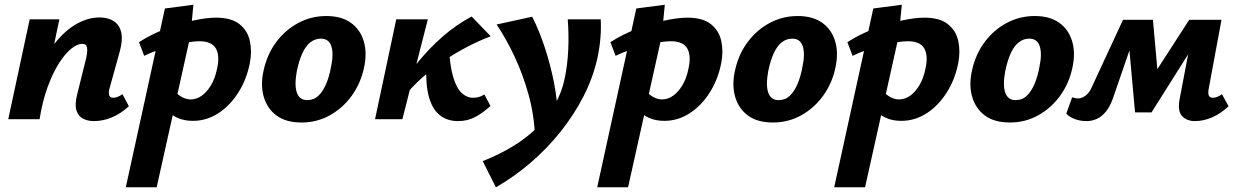

<svg xmlns="http://www.w3.org/2000/svg" viewBox="-20 -506 5258 815"><path d="M379 8Q352 8 332 -2.5Q312 -13 304.5 -37.5Q297 -62 307 -103L346 -260Q352 -287 349.5 -303.5Q347 -320 329 -320Q308 -320 282 -299Q256 -278 230 -237Q204 -196 182 -136Q160 -76 148 0H80Q105 -117 141.5 -199.5Q178 -282 221.5 -333Q265 -384 311.5 -408Q358 -432 402 -432Q438 -432 462.5 -416.5Q487 -401 494.5 -369Q502 -337 488 -286L445 -131Q440 -112 443.5 -101.5Q447 -91 461 -91Q468 -91 477 -94Q486 -97 500 -106L527 -55Q492 -23 454.5 -7.5Q417 8 379 8ZM15 0 106 -424H232L143 0Z M514 289 680 -470 801 -486 788 -353 645 289ZM799 7Q761 7 733 -6Q705 -19 687 -38.5Q669 -58 661 -78L713 -129Q731 -106 750.5 -95Q770 -84 789 -84Q814 -84 836 -99.5Q858 -115 875.5 -144Q893 -173 901 -213Q914 -269 896.5 -300Q879 -331 826 -331Q807 -331 778.5 -326.5Q750 -322 717 -313.5Q684 -305 651 -293.5Q618 -282 592 -269L570 -327Q621 -360 681.5 -383Q742 -406 799 -418.5Q856 -431 897 -431Q962 -431 996.5 -403.5Q1031 -376 1040.5 -332.5Q1050 -289 1041 -241Q1028 -171 992.5 -114.5Q957 -58 907 -25.5Q857 7 799 7Z M1260 14Q1194 14 1154 -15.5Q1114 -45 1099.5 -95.5Q1085 -146 1099 -207Q1114 -276 1153 -328Q1192 -380 1247 -409Q1302 -438 1365 -438Q1429 -438 1469 -409.5Q1509 -381 1524 -331Q1539 -281 1525 -218Q1511 -152 1473 -99.5Q1435 -47 1380 -16.5Q1325 14 1260 14ZM1284 -81Q1312 -81 1331.5 -99.5Q1351 -118 1364.5 -150Q1378 -182 1385 -221Q1397 -277 1386.5 -309.5Q1376 -342 1342 -342Q1317 -342 1297 -326Q1277 -310 1263 -279Q1249 -248 1240 -204Q1229 -145 1240 -113Q1251 -81 1284 -81Z M1691 -90 1660 -112Q1703 -179 1752 -239.5Q1801 -300 1858 -350Q1915 -400 1982 -436L2063 -352Q2015 -334 1964 -307.5Q1913 -281 1863.5 -247.5Q1814 -214 1770 -174.5Q1726 -135 1691 -90ZM1572 0 1662 -424H1796L1688 0ZM1924 8Q1879 8 1847.5 -16.5Q1816 -41 1801 -93.5Q1786 -146 1790 -230L1885 -314Q1889 -228 1903.5 -179.5Q1918 -131 1940 -111Q1962 -91 1987 -91Q1994 -91 2002 -92Q2010 -93 2019 -96.5Q2028 -100 2036 -105L2062 -56Q2030 -27 1997.5 -9.5Q1965 8 1924 8Z M2085 289 2029 178Q2102 149 2161 112.5Q2220 76 2264 31.5Q2308 -13 2336.5 -64Q2365 -115 2377 -173Q2389 -231 2392 -293.5Q2395 -356 2390 -424H2530Q2532 -383 2528.5 -342.5Q2525 -302 2516 -260Q2498 -178 2457.5 -98.5Q2417 -19 2359.5 53Q2302 125 2232 185Q2162 245 2085 289ZM2251 76Q2248 -16 2224 -103Q2200 -190 2164 -266.5Q2128 -343 2088 -402L2239 -435Q2269 -376 2293 -303Q2317 -230 2332 -153Q2347 -76 2348 -3Z M2515 289 2681 -470 2802 -486 2789 -353 2646 289ZM2800 7Q2762 7 2734 -6Q2706 -19 2688 -38.5Q2670 -58 2662 -78L2714 -129Q2732 -106 2751.5 -95Q2771 -84 2790 -84Q2815 -84 2837 -99.5Q2859 -115 2876.5 -144Q2894 -173 2902 -213Q2915 -269 2897.5 -300Q2880 -331 2827 -331Q2808 -331 2779.5 -326.5Q2751 -322 2718 -313.5Q2685 -305 2652 -293.5Q2619 -282 2593 -269L2571 -327Q2622 -360 2682.5 -383Q2743 -406 2800 -418.5Q2857 -431 2898 -431Q2963 -431 2997.5 -403.5Q3032 -376 3041.5 -332.5Q3051 -289 3042 -241Q3029 -171 2993.5 -114.5Q2958 -58 2908 -25.5Q2858 7 2800 7Z M3261 14Q3195 14 3155 -15.5Q3115 -45 3100.5 -95.5Q3086 -146 3100 -207Q3115 -276 3154 -328Q3193 -380 3248 -409Q3303 -438 3366 -438Q3430 -438 3470 -409.5Q3510 -381 3525 -331Q3540 -281 3526 -218Q3512 -152 3474 -99.5Q3436 -47 3381 -16.5Q3326 14 3261 14ZM3285 -81Q3313 -81 3332.5 -99.5Q3352 -118 3365.5 -150Q3379 -182 3386 -221Q3398 -277 3387.5 -309.5Q3377 -342 3343 -342Q3318 -342 3298 -326Q3278 -310 3264 -279Q3250 -248 3241 -204Q3230 -145 3241 -113Q3252 -81 3285 -81Z M3521 289 3687 -470 3808 -486 3795 -353 3652 289ZM3806 7Q3768 7 3740 -6Q3712 -19 3694 -38.5Q3676 -58 3668 -78L3720 -129Q3738 -106 3757.5 -95Q3777 -84 3796 -84Q3821 -84 3843 -99.5Q3865 -115 3882.5 -144Q3900 -173 3908 -213Q3921 -269 3903.5 -300Q3886 -331 3833 -331Q3814 -331 3785.5 -326.5Q3757 -322 3724 -313.5Q3691 -305 3658 -293.5Q3625 -282 3599 -269L3577 -327Q3628 -360 3688.5 -383Q3749 -406 3806 -418.5Q3863 -431 3904 -431Q3969 -431 4003.5 -403.5Q4038 -376 4047.5 -332.5Q4057 -289 4048 -241Q4035 -171 3999.5 -114.5Q3964 -58 3914 -25.5Q3864 7 3806 7Z M4267 14Q4201 14 4161 -15.5Q4121 -45 4106.5 -95.5Q4092 -146 4106 -207Q4121 -276 4160 -328Q4199 -380 4254 -409Q4309 -438 4372 -438Q4436 -438 4476 -409.5Q4516 -381 4531 -331Q4546 -281 4532 -218Q4518 -152 4480 -99.5Q4442 -47 4387 -16.5Q4332 14 4267 14ZM4291 -81Q4319 -81 4338.5 -99.5Q4358 -118 4371.5 -150Q4385 -182 4392 -221Q4404 -277 4393.5 -309.5Q4383 -342 4349 -342Q4324 -342 4304 -326Q4284 -310 4270 -279Q4256 -248 4247 -204Q4236 -145 4247 -113Q4258 -81 4291 -81Z M5052 8Q5018 8 4998 -13Q4978 -34 4987 -84L5041 -368L5097 -392L4868 -29H4798L4768 -361L4797 -422H4874L4898 -154H4855L5028 -422H5165L5111 -131Q5107 -111 5111 -101Q5115 -91 5128 -91Q5136 -91 5145 -94Q5154 -97 5167 -106L5195 -55Q5161 -23 5124.5 -7.5Q5088 8 5052 8ZM4593 8Q4566 8 4544 0Q4522 -8 4506 -23L4531 -93Q4537 -91 4544 -89.5Q4551 -88 4555 -88Q4571 -88 4586.5 -99Q4602 -110 4612 -131L4747 -422H4819L4704 -88Q4692 -54 4674.5 -32.5Q4657 -11 4636 -1.5Q4615 8 4593 8Z"/></svg>

Font: Ysabeau Office ExtraBold
Style: Italic
Weight: 800
Italic angle: -12°
Designer: Christian Thalmann (Catharsis Fonts)
Version: Version 2.001;gftools[0.9.30]; featfreeze: tnum,lnum,ss02